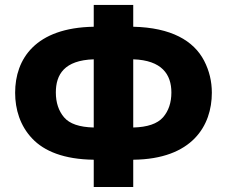

<svg xmlns="http://www.w3.org/2000/svg" viewBox="-20 -744 916 774"><path d="M357.9 -724.1V-636.2C122.6 -632.3 41 -506.3 41 -370.1C41 -303.2 61 -236.8 109.9 -185.5C158.2 -134.3 238.3 -101.6 357.9 -100.1V9.8H517.1V-100.1C755.4 -102.5 834 -237.8 834 -370.1C834 -416 823.7 -459 802.7 -499.5C760.7 -580.1 669.9 -632.8 517.1 -636.2V-724.1ZM357.9 -230C299.8 -231.4 260.3 -245.1 238.3 -271C216.3 -296.9 205.1 -330.6 205.1 -371.1C205.1 -443.8 239.3 -501 357.9 -504.9ZM517.1 -504.9C632.8 -501 670.9 -443.8 670.9 -371.1C670.9 -330.6 659.7 -296.9 637.2 -271C614.3 -245.1 574.2 -231.4 517.1 -230Z"/></svg>

Font: Noto Reveo Sans
Style: Regular
Weight: 800
Designer: Monotype Design Team
Foundry: Monotype Imaging Inc.
Version: Version 2.007